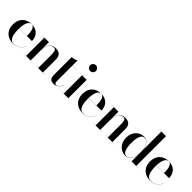

<svg xmlns="http://www.w3.org/2000/svg" viewBox="281 -2080 3410 3410"><g transform="rotate(45 1986.5 -375.0)"><path d="M492.5 -143H490.5C465.5 -59.5 396.5 5 296.5 5C195 5 172 -113.5 172 -235C172 -243.5 172 -251.5 172 -260H491.5C491.5 -369 427 -470 278 -470C142 -470 42 -382.5 42 -230C42 -77.5 145 10 281 10C397 10 466.5 -56 492.5 -143ZM278 -468C354.5 -468 364.5 -345 364 -262H172.5C176 -367 201 -468 278 -468Z M541.5 -2V0H774V-2H719V-223C719 -312.5 733.5 -455 854.5 -455C903.5 -455 909 -397 909 -313V-2H854.5V0H1087V-2H1024.5V-319C1024.5 -406 996.5 -470 882 -470C756.5 -470 726 -368.5 719 -278.5V-460H541.5V-458H604.5V-2Z M1445 -102H1443C1421.5 -50 1381 -11.5 1345.5 -11.5C1318.5 -11.5 1307.5 -27.5 1307.5 -77.5V-458H1414.5V-460H1307.5V-590C1280 -572.5 1230 -560 1192.5 -560V-460H1119.5V-458H1192.5V-113.5C1192.5 -51 1206.5 7 1296 7C1367 7 1421 -38 1445 -102Z M1526.5 -687.5C1526.5 -647 1558.5 -615 1599 -615C1639.5 -615 1671.5 -647 1671.5 -687.5C1671.5 -728 1639.5 -760 1599 -760C1558.5 -760 1526.5 -728 1526.5 -687.5ZM1488.5 -2V0H1728.5V-2H1666V-460H1488.5V-458H1551V-2Z M2238.5 -143H2236.5C2211.5 -59.5 2142.5 5 2042.5 5C1941 5 1918 -113.5 1918 -235C1918 -243.5 1918 -251.5 1918 -260H2237.5C2237.5 -369 2173 -470 2024 -470C1888 -470 1788 -382.5 1788 -230C1788 -77.5 1891 10 2027 10C2143 10 2212.5 -56 2238.5 -143ZM2024 -468C2100.5 -468 2110.5 -345 2110 -262H1918.5C1922 -367 1947 -468 2024 -468Z M2287.5 -2V0H2520V-2H2465V-223C2465 -312.5 2479.5 -455 2600.5 -455C2649.5 -455 2655 -397 2655 -313V-2H2600.5V0H2833V-2H2770.5V-319C2770.5 -406 2742.5 -470 2628 -470C2502.5 -470 2472 -368.5 2465 -278.5V-460H2287.5V-458H2350.5V-2Z M3432 -2H3369.5V-750H3191.5V-748H3254V-277.5C3243 -400 3189 -470 3098.5 -469.5C2989.5 -470 2886.5 -380 2886.5 -230C2886.5 -80 2989.5 9 3098.5 9C3189 9 3243 -59.5 3254 -182V0H3432ZM3254 -230C3254 -76 3192 0 3121 0C3049.5 0 3019 -91 3019 -230C3019 -369 3049.5 -460.5 3121 -460.5C3192 -460.5 3254 -384 3254 -230Z M3936 -143H3934C3909 -59.5 3840 5 3740 5C3638.5 5 3615.5 -113.5 3615.5 -235C3615.5 -243.5 3615.5 -251.5 3615.5 -260H3935C3935 -369 3870.5 -470 3721.5 -470C3585.5 -470 3485.5 -382.5 3485.5 -230C3485.5 -77.5 3588.5 10 3724.5 10C3840.5 10 3910 -56 3936 -143ZM3721.5 -468C3798 -468 3808 -345 3807.5 -262H3616C3619.5 -367 3644.5 -468 3721.5 -468Z"/></g></svg>

Font: Bodoni* 96pt Medium
Style: Regular
Weight: 500
Version: Version 2.3